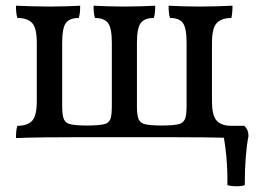

<svg xmlns="http://www.w3.org/2000/svg" viewBox="-20 -481 909 673"><path d="M36 3Q36 -11 37 -21Q38 -31 41 -40Q76 -40 92.5 -57.5Q109 -75 109 -127V-331Q109 -383 92.5 -400.5Q76 -418 41 -418Q38 -427 37 -437.5Q36 -448 36 -461Q61 -460 92 -459Q123 -458 154 -458Q183 -458 212.5 -459Q242 -460 261 -461Q261 -448 260 -437.5Q259 -427 256 -418Q224 -418 211 -400.5Q198 -383 198 -331V-107Q198 -83 202 -68.5Q206 -54 219 -48Q229 -44 246.5 -42.5Q264 -41 286 -41Q306 -41 324 -42.5Q342 -44 352 -48Q365 -54 368.5 -68.5Q372 -83 372 -107V-331Q372 -383 358.5 -400.5Q345 -418 313 -418Q310 -427 309 -437.5Q308 -448 308 -461Q328 -460 357.5 -459Q387 -458 416 -458Q445 -458 474.5 -459Q504 -460 524 -461Q524 -448 523 -437.5Q522 -427 519 -418Q487 -418 473.5 -400.5Q460 -383 460 -331V-107Q460 -83 464 -68.5Q468 -54 481 -48Q491 -44 509 -42.5Q527 -41 547 -41Q568 -41 585.5 -42.5Q603 -44 613 -48Q626 -54 630 -68.5Q634 -83 634 -107V-331Q634 -383 621 -400.5Q608 -418 576 -418Q573 -427 572 -437.5Q571 -448 571 -461Q590 -460 619.5 -459Q649 -458 678 -458Q710 -458 740.5 -459Q771 -460 795 -461Q795 -448 794 -437.5Q793 -427 791 -418Q757 -418 740 -400.5Q723 -383 723 -331V-127Q723 -75 740 -57.5Q757 -40 791 -40Q793 -31 794 -21Q795 -11 795 3Q777 2 754.5 1.5Q732 1 694.5 0.5Q657 0 595 0H236Q175 0 138 0.5Q101 1 78.5 1.5Q56 2 36 3ZM777 168Q778 115 773 63.5Q768 12 759 -26V-40H836Q851 -27 851 -4Q845 25 841.5 68.5Q838 112 838 168Q825 172 808.5 172Q792 172 777 168Z"/></svg>

Font: Vollkorn
Style: Regular
Weight: 400
Designer: Friedrich Althausen
Foundry: Friedrich Althausen
Version: Version 5.001